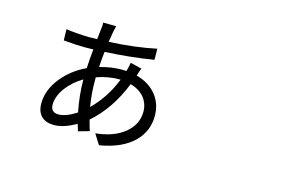

<svg xmlns="http://www.w3.org/2000/svg" viewBox="-88 -853 1675 1099"><g transform="rotate(15 750.0 -303.5)"><path d="M560.5 39.1 522.5 -21.5Q629.9 -32.2 693.4 -84Q756.8 -135.7 756.8 -211.9Q756.8 -258.8 728.5 -294.9Q698.2 -331.1 645.5 -345.7Q581.1 -184.6 470.7 -88.9Q481.4 -47.9 489.3 -25.4L423.8 -6.8Q422.9 -10.7 419.9 -20.5Q414.1 -38.1 411.1 -47.9Q338.9 -5.9 280.3 -5.9Q234.4 -5.9 208 -30.3Q179.7 -56.6 179.7 -107.4Q179.7 -187.5 239.3 -261.7Q294.9 -330.1 378.9 -369.1Q381.8 -429.7 387.7 -482.4Q372.1 -481.4 342.8 -481.4Q286.1 -481.4 210.9 -488.3L209 -554.7Q229.5 -550.8 274.4 -547.4Q319.3 -543.9 342.8 -543.9Q377 -543.9 393.6 -544.9Q395.5 -560.5 398.4 -588.9Q399.4 -600.6 400.4 -606.4Q404.3 -630.9 402.3 -645.5L479.5 -644.5Q476.6 -633.8 470.7 -606.4Q468.8 -596.7 465.8 -575.2Q462.9 -556.6 460.9 -546.9Q617.2 -554.7 740.2 -581.1L741.2 -515.6Q606.4 -493.2 453.1 -485.4Q447.3 -429.7 445.3 -393.6Q512.7 -413.1 575.2 -413.1Q593.8 -413.1 602.5 -412.1V-413.1Q608.4 -429.7 614.3 -463.9L681.6 -447.3Q675.8 -434.6 666 -402.3Q742.2 -381.8 785.2 -328.1Q826.2 -276.4 826.2 -206.1Q826.2 -117.2 765.6 -54.7Q696.3 16.6 560.5 39.1ZM291 -71.3Q335 -71.3 396.5 -111.3Q377 -209 377 -301.8Q320.3 -268.6 283.2 -219.7Q244.1 -167 244.1 -117.2Q244.1 -71.3 291 -71.3ZM455.1 -159.2Q540 -244.1 583 -355.5H573.2Q508.8 -355.5 442.4 -332V-309.6Q442.4 -233.4 455.1 -159.2Z"/></g></svg>

Font: Bpmf GenYo Gothic R
Style: R
Weight: 400
Foundry: But Ko
Version: Version 1.320